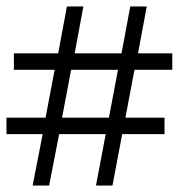

<svg xmlns="http://www.w3.org/2000/svg" viewBox="-22 -541 572 594"><path d="M79 33 110 -126H-2V-177H119L147 -325H21V-376H158L185 -521H236L209 -376H354L381 -521H432L405 -376H511V-325H394L366 -177H487V-126H356L326 33H275L305 -126H161L130 33ZM170 -177H315L343 -325H198Z"/></svg>

Font: Faustina Light Light
Style: Regular
Weight: 300
Version: Version 1.200